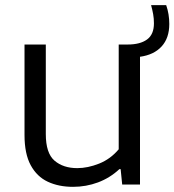

<svg xmlns="http://www.w3.org/2000/svg" viewBox="-20 -715 676 744"><path d="M263 9Q207.5 9 165.2 -10.8Q123 -30.5 99 -74.8Q75 -119 75 -191.5V-542.5H157.5V-195.5Q157.5 -121.5 191.2 -92.5Q225 -63.5 279.5 -63.5Q320 -63.5 364 -81Q408 -98.5 440 -136.5V-542.5H475Q523 -542.5 549.8 -562Q576.5 -581.5 576.5 -624.5Q576.5 -643.5 573.5 -660Q570.5 -676.5 565.5 -695H624Q636 -660.5 636 -622Q636 -567.5 606.2 -535Q576.5 -502.5 522.5 -495V0H453.5L447.5 -59.5H442.5Q406 -25.5 359.8 -8.2Q313.5 9 263 9Z"/></svg>

Font: Encode Sans SmExp
Style: Regular
Weight: 400
Width: 6
Designer: Multiple Designers
Foundry: Impallari Type
Version: Version 3.002; ttfautohint (v1.8.3) -l 8 -r 50 -G 200 -x 14 